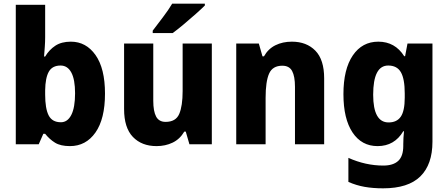

<svg xmlns="http://www.w3.org/2000/svg" viewBox="-20 -786 2442 1046"><path d="M226 -583Q226 -558 224 -530.5Q222 -503 220 -478H226Q248 -515 281.5 -537Q315 -559 366 -559Q449 -559 500.5 -486Q552 -413 552 -276Q552 -138 500 -64Q448 10 361 10Q310 10 280 -8.5Q250 -27 226 -57H216L191 0H66V-760H226ZM310 -429Q265 -429 246 -395.5Q227 -362 226 -294V-271Q226 -195 245 -157.5Q264 -120 312 -120Q348 -120 368.5 -160Q389 -200 389 -278Q389 -353 368.5 -391Q348 -429 310 -429Z M1134 -549V0H1012L992 -69H984Q960 -28 920.5 -9Q881 10 833 10Q752 10 704 -40Q656 -90 656 -192V-549H815V-237Q815 -180 830.5 -151Q846 -122 882 -122Q938 -122 956.5 -165.5Q975 -209 975 -290V-549ZM1096 -756Q1078 -738 1046.5 -710Q1015 -682 981 -653.5Q947 -625 921 -606H812V-619Q837 -652 867.5 -692Q898 -732 918 -766H1096Z M1570 -559Q1650 -559 1698 -510Q1746 -461 1746 -359V0H1587V-313Q1587 -370 1571.5 -399Q1556 -428 1518 -428Q1465 -428 1446 -385Q1427 -342 1427 -253V0H1267V-549H1390L1410 -479H1418Q1441 -520 1480.5 -539.5Q1520 -559 1570 -559Z M2041 -559Q2132 -559 2182 -480H2187L2200 -549H2336V-14Q2336 110 2270 175Q2204 240 2067 240Q2012 240 1966.5 232Q1921 224 1878 205V74Q1972 116 2068 116Q2122 116 2149.5 90.5Q2177 65 2177 9V0Q2177 -16 2178 -35Q2179 -54 2181 -71H2177Q2129 10 2037 10Q1950 10 1900.5 -64.5Q1851 -139 1851 -273Q1851 -409 1902 -484Q1953 -559 2041 -559ZM2095 -429Q2013 -429 2013 -270Q2013 -119 2097 -119Q2142 -119 2163.5 -150.5Q2185 -182 2185 -254V-277Q2185 -356 2164 -392.5Q2143 -429 2095 -429Z"/></svg>

Font: Noto Sans Gurmukhi SemiCondensed ExtraBold
Style: Regular
Weight: 800
Width: 4
Designer: Jelle Bosma - Monotype Design Team
Foundry: Monotype Imaging Inc.
Version: Version 2.004; ttfautohint (v1.8.4.7-5d5b)